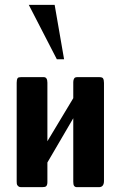

<svg xmlns="http://www.w3.org/2000/svg" viewBox="-20 -774 500 794"><path d="M215 -529 99 -754H206L245 -529ZM176 -190 283 -368V-435Q283 -444 287 -450Q290 -455 300 -455H390Q403 -455 406 -450Q410 -444 410 -431V-26Q410 0 389 0H298Q290 0 286 -6Q283 -11 283 -23V-285L176 -102V-21Q176 -9 171 -4Q167 0 154 0H69Q61 0 58 -2Q54 -5 51 -9Q49 -12 49 -24V-432Q49 -445 53 -451Q56 -455 67 -455H161Q176 -455 176 -432Z"/></svg>

Font: Shafarik
Style: Regular
Weight: 400
Version: Version 1.001; ttfautohint (v1.8.4.7-5d5b)